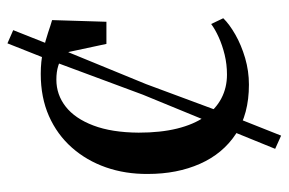

<svg xmlns="http://www.w3.org/2000/svg" viewBox="-150 -528 776 516"><g transform="rotate(-90 238.0 -270.0)"><path d="M268.5 11Q189.5 11 136.2 -24Q83 -59 55.8 -120.5Q28.5 -182 28.5 -260.5Q28 -321 46.2 -373.2Q64.5 -425.5 99.5 -465Q134.5 -504.5 184.2 -526.5Q234 -548.5 297.5 -548.5Q331 -548.5 359 -542.2Q387 -536 408.2 -528.8Q429.5 -521.5 442 -518L437.5 -372H378L356.5 -472.5Q354.5 -481 344.8 -488.8Q335 -496.5 319 -501.5Q303 -506.5 282 -506.5Q241.5 -506.5 209.5 -481.5Q177.5 -456.5 158.8 -407.2Q140 -358 139.5 -285.5Q139.5 -226.5 150.5 -182Q161.5 -137.5 182.2 -107.8Q203 -78 231.8 -63Q260.5 -48 295.5 -48Q323 -48 348.8 -54.2Q374.5 -60.5 396 -70.2Q417.5 -80 431.5 -90.5L447 -58Q431 -41.5 403 -25.5Q375 -9.5 340 0.8Q305 11 268.5 11ZM131.5 97.5 96 81.5 153 -58.5 241.5 -274 335.5 -527 379.5 -638 415 -622.5 371.5 -513 270 -265.5 188.5 -46Z"/></g></svg>

Font: Merriweather 72pt
Style: Regular
Weight: 400
Version: Version 2.100